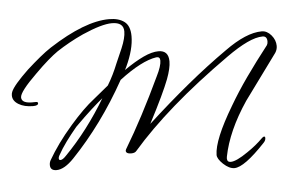

<svg xmlns="http://www.w3.org/2000/svg" viewBox="-50 -700 1295 852"><g transform="rotate(-5 597.5 -274.5)"><path d="M961 79Q938 79 912 55Q887 31 887 14Q888 -53 974 -197Q1009 -257 1053.5 -320Q1098 -383 1152 -452Q1156 -459 1156 -468Q1156 -492 1136 -492Q1107 -492 1066.5 -473Q1026 -454 974 -417Q830 -315 721 -220Q612 -125 534 -35Q527 -26 511 -26Q487 -26 487 -40Q487 -40 489 -46Q530 -114 571 -192Q612 -270 653 -357Q675 -401 675 -425Q675 -443 658 -441Q592 -431 492 -355Q439 -260 379 -178Q319 -96 252 -26Q209 19 174 19Q146 19 146 -6Q146 -18 152 -28Q171 -61 197.5 -98Q224 -135 259 -175Q319 -244 367 -281L433 -335Q447 -358 458.5 -381.5Q470 -405 480 -430L508 -494Q527 -539 527 -568Q527 -609 475 -609Q430 -609 343 -571Q310 -556 280.5 -539.5Q251 -523 225 -506Q206 -493 180 -470.5Q154 -448 122 -416Q45 -341 45 -316Q45 -287 104 -290H109Q118 -290 118 -284Q118 -273 95 -273Q56 -273 30.5 -288.5Q5 -304 5 -328Q5 -337 8 -344Q19 -372 86 -436Q118 -465 145.5 -487.5Q173 -510 196 -525Q356 -628 464 -628Q507 -628 532 -609Q557 -590 557 -544Q557 -486 522 -411L515 -397Q564 -431 602.5 -449Q641 -467 670 -467Q715 -467 715 -418Q715 -388 697 -340Q686 -311 663.5 -263.5Q641 -216 606 -149Q702 -237 791.5 -310.5Q881 -384 968 -445Q1065 -515 1134 -515Q1158 -515 1176.5 -493Q1195 -471 1195 -445Q1195 -429 1186 -415L1039 -214Q996 -150 969.5 -90.5Q943 -31 932 25Q932 27 931.5 29Q931 31 931 33Q931 50 947 50Q972 50 1024 14Q1063 -12 1094 -43Q1100 -49 1104 -49Q1109 -49 1109 -42Q1109 -31 1099 -21Q1005 79 961 79ZM195 -24Q205 -24 220 -40Q272 -93 318 -153.5Q364 -214 404 -281Q384 -265 352.5 -236.5Q321 -208 278 -165Q252 -134 230 -104Q208 -74 191 -43Q188 -37 188 -32Q188 -24 195 -24Z"/></g></svg>

Font: Whisper
Style: Regular
Weight: 400
Designer: Robert E. Leuschke
Foundry: Robert E. Leuschke
Version: Version 1.010; ttfautohint (v1.8.4.7-5d5b)